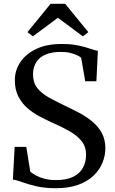

<svg xmlns="http://www.w3.org/2000/svg" viewBox="-20 -984 608 1015"><path d="M274 11Q215.5 11 170.5 0.2Q125.5 -10.5 94.8 -21.8Q64 -33 48 -34.5L57.5 -207.5H119L140 -76.5Q153 -65.5 172.5 -55.2Q192 -45 218 -38.5Q244 -32 276 -32Q332 -32 367 -49.5Q402 -67 418.5 -97.2Q435 -127.5 435 -166Q435 -209 411 -238.5Q387 -268 346.5 -291Q306 -314 255.5 -336Q224.5 -350 190.2 -368Q156 -386 126 -411.5Q96 -437 77.2 -473.5Q58.5 -510 58.5 -560Q58.5 -612.5 87.8 -656Q117 -699.5 172.2 -725.5Q227.5 -751.5 304.5 -751.5Q343 -752 374.2 -747Q405.5 -742 429.5 -735Q453.5 -728 470.5 -722.2Q487.5 -716.5 497.5 -715.5L489.5 -554.5H430.5L409 -678.5Q403 -684.5 388 -691.8Q373 -699 350.8 -704.5Q328.5 -710 300 -709.5Q252.5 -709.5 220 -695.2Q187.5 -681 171 -654.2Q154.5 -627.5 154.5 -591.5Q154.5 -547.5 176.5 -519.2Q198.5 -491 237.5 -469.2Q276.5 -447.5 326.5 -423.5Q362 -407 398.8 -387.5Q435.5 -368 467 -342.2Q498.5 -316.5 517.8 -281.8Q537 -247 537 -199.5Q537 -162.5 522.2 -125Q507.5 -87.5 476 -56.8Q444.5 -26 394.5 -7.5Q344.5 11 274 11ZM154 -792 125 -814 247.5 -964H324.5L447 -814L418 -792L286 -890Z"/></svg>

Font: Merriweather 72pt
Style: Regular
Weight: 400
Version: Version 2.100